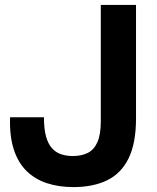

<svg xmlns="http://www.w3.org/2000/svg" viewBox="-20 -747 640 782"><path d="M279 15Q220 15 171.5 -0.8Q123 -16.5 88.2 -50.5Q53.5 -84.5 36 -138.8Q18.5 -193 21 -269.5H159Q159 -222 167.5 -191.2Q176 -160.5 192 -143Q208 -125.5 229.8 -118.5Q251.5 -111.5 276.5 -111.5Q311.5 -111.5 337 -124Q362.5 -136.5 376.5 -167.5Q390.5 -198.5 390.5 -252.5V-727H534V-264.5Q534 -164 503.8 -102.2Q473.5 -40.5 416.5 -12.8Q359.5 15 279 15Z"/></svg>

Font: Spline Sans Mono SemiBold
Style: Regular
Weight: 600
Monospace: yes
Version: Version 1.004